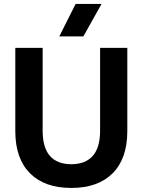

<svg xmlns="http://www.w3.org/2000/svg" viewBox="-20 -916 703 946"><path d="M55.4 -270V-680H190.1V-272.7Q190.1 -188.3 226.1 -147.6Q262.2 -106.9 331.3 -106.9Q400.5 -106.9 436.9 -147.7Q473.2 -188.6 473.2 -272.7V-680H607.3V-270Q607.3 -135.1 535.2 -62.5Q463.2 10 331.3 10Q199.5 10 127.4 -62.5Q55.4 -135.1 55.4 -270ZM272.1 -736.5 352.5 -896.5H480.3L390.6 -736.5Z"/></svg>

Font: TASA Orbiter VF Text
Style: Regular
Weight: 400
Designer: Weizhong Zhang
Foundry: 本地遙控
Version: Version 1.001;Glyphs 3.2 (3192)